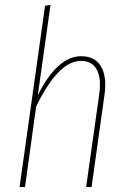

<svg xmlns="http://www.w3.org/2000/svg" viewBox="-20 -756 517 776"><path d="M308.1 -528.8Q363.3 -528.8 387.7 -488.3Q412.1 -447.8 402.8 -376L350.1 0H328.1L380.9 -374Q390.1 -440.9 370.8 -475.3Q351.6 -509.8 307.1 -509.8Q215.3 -509.8 126 -325.2L81.1 0H59.1L162.1 -732.9L184.1 -735.8L132.8 -371.1Q211.9 -528.8 308.1 -528.8Z"/></svg>

Font: Fira Sans Compressed Thin
Style: Italic
Weight: 100
Width: 3
Italic angle: -8°
Designer: Carrois Corporate & Edenspiekermann AG
Foundry: Carrois Corporate GbR & Edenspiekermann AG
Version: Version 4.203;PS 004.203;hotconv 1.0.88;makeotf.lib2.5.64775